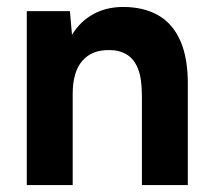

<svg xmlns="http://www.w3.org/2000/svg" viewBox="-20 -532 608 552"><path d="M57 0V-500H181L187 -432Q211 -471 248.5 -491.5Q286 -512 334 -512Q393 -512 435 -488Q477 -464 499 -413.5Q521 -363 520 -283V0H388V-256Q388 -307 376.5 -335Q365 -363 344 -375.5Q323 -388 295 -388Q244 -389 216.5 -357Q189 -325 189 -262V0Z"/></svg>

Font: Figtree Light
Style: Bold
Weight: 700
Version: Version 2.002